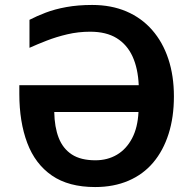

<svg xmlns="http://www.w3.org/2000/svg" viewBox="-20 -745 775 775"><path d="M344 -617Q296 -617 251.5 -606.5Q207 -596 168.5 -581Q130 -566 99 -552V-665Q128 -680 164.5 -694Q201 -708 248 -716.5Q295 -725 352 -725Q429 -725 490 -699Q551 -673 594 -624Q637 -575 659.5 -507Q682 -439 682 -356Q682 -272 660.5 -204.5Q639 -137 598.5 -89Q558 -41 498.5 -15.5Q439 10 364 10Q257 10 189.5 -36.5Q122 -83 90 -168Q58 -253 58 -366V-401H540Q537 -469 515 -517Q493 -565 451 -591Q409 -617 344 -617ZM365 -98Q414 -98 452 -120.5Q490 -143 513 -186.5Q536 -230 539 -293H199Q200 -232 217 -188.5Q234 -145 270 -121.5Q306 -98 365 -98Z"/></svg>

Font: Noto Sans Display SemiBold
Style: Regular
Weight: 600
Designer: Monotype Design Team
Foundry: Monotype Imaging Inc.
Version: Version 2.003